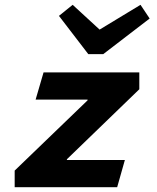

<svg xmlns="http://www.w3.org/2000/svg" viewBox="-20 -778 654 798"><path d="M467 0H41V-69L344 -361V-364H128L161 -477H559V-407L258 -116V-113H499ZM347 -553 225 -712 282 -758 394 -655 564 -758 602 -701 409 -553Z"/></svg>

Font: Intel One Mono
Style: Bold Italic
Weight: 700
Italic angle: -16°
Monospace: yes
Designer: Fred Shallcrass
Foundry: Frere-Jones Type LLC
Version: Version 1.400;hotconv 1.1.0;makeotfexe 2.6.0;FJTRelease1.4